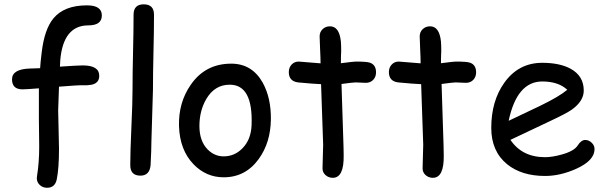

<svg xmlns="http://www.w3.org/2000/svg" viewBox="-20 -806 2838 904"><path d="M396 -686.5Q277.8 -686.5 263.7 -522.5L262.2 -492.2Q345.2 -498 369.6 -498Q447.3 -498 447.3 -449.2Q447.3 -413.6 409.2 -406.7Q392.6 -403.8 370.4 -404.5Q348.1 -405.3 257.8 -397.9L253.9 -286.6Q253.9 -256.3 255.9 -195.8Q257.8 -135.3 257.8 -105.5Q257.8 -12.7 247.1 39.1Q238.8 78.1 201.7 78.1Q181.6 78.1 167.5 65.2Q153.3 52.2 153.3 32.7Q153.3 28.8 154.3 22.9Q164.6 -40.5 164.6 -115.2L163.1 -248.5V-390.1Q102.1 -385.3 85.9 -385.3Q36.6 -385.3 36.6 -432.6Q36.6 -481 122.1 -483.4L168.9 -484.9Q170.4 -512.2 176.3 -559.1Q189 -667.5 231 -718.8Q281.7 -780.8 389.6 -780.8Q459.5 -780.8 459.5 -733.4Q459.5 -686.5 396 -686.5Z M700.2 -383.8 692.9 -141.1Q692.9 -102.5 689 -27.8Q684.1 21 641.1 21Q593.3 21 593.3 -28.8Q593.3 -87.9 598.6 -206.3Q604 -324.7 604 -383.8Q604 -460.9 606.4 -560.3Q608.9 -659.7 608.9 -736.8Q608.9 -785.6 656.7 -785.6Q705.1 -785.6 705.1 -736.8Q705.1 -659.7 702.6 -560.3Q700.2 -460.9 700.2 -383.8Z M1033.2 28.8Q951.2 28.8 892.1 -31.7Q826.2 -99.1 822.8 -212.9Q819.8 -323.2 878.4 -407.2Q946.8 -506.3 1068.8 -506.3Q1166.5 -506.3 1216.8 -417Q1256.8 -344.7 1255.4 -243.2Q1253.9 -134.8 1198.7 -58.1Q1136.2 28.8 1033.2 28.8ZM1062.5 -407.2Q990.7 -407.7 950.7 -338.9Q918.9 -283.7 918.9 -212.9Q918.9 -142.1 957.5 -102.5Q989.7 -69.8 1033.2 -69.8Q1084 -69.8 1120.6 -106.9Q1162.1 -147.9 1164.6 -217.8Q1171.4 -406.7 1062.5 -407.2Z M1702.6 -416Q1692.4 -416 1678.5 -417Q1664.6 -418 1654.3 -418Q1643.1 -418 1587.9 -410.6L1597.2 -122.1L1597.7 -100.6L1598.1 -75.7Q1600.1 31.2 1546.9 31.2Q1527.3 31.2 1512.9 18.6Q1498.5 5.9 1498.5 -13.2Q1498.5 -31.7 1500 -68.8Q1501.5 -106 1501.5 -124.5L1491.7 -409.7Q1456.1 -411.1 1383.3 -418Q1339.8 -423.8 1339.8 -466.3Q1339.8 -487.8 1353 -502Q1366.2 -516.1 1386.7 -516.1L1489.3 -507.8Q1489.3 -532.7 1487.1 -574.5Q1484.9 -616.2 1484.9 -634.8Q1484.9 -655.3 1499 -668.7Q1513.2 -682.1 1533.7 -682.1Q1577.6 -682.1 1585 -610.4Q1586.4 -592.3 1586.4 -566.9L1585.4 -538.6L1585 -508.3Q1645.5 -516.1 1654.3 -516.1Q1705.1 -516.1 1720.7 -511.2Q1750.5 -501.5 1750.5 -465.3Q1750.5 -443.8 1737.1 -429.9Q1723.6 -416 1702.6 -416Z M2173.8 -416Q2163.6 -416 2149.7 -417Q2135.7 -418 2125.5 -418Q2114.3 -418 2059.1 -410.6L2068.4 -122.1L2068.8 -100.6L2069.3 -75.7Q2071.3 31.2 2018.1 31.2Q1998.5 31.2 1984.1 18.6Q1969.7 5.9 1969.7 -13.2Q1969.7 -31.7 1971.2 -68.8Q1972.7 -106 1972.7 -124.5L1962.9 -409.7Q1927.2 -411.1 1854.5 -418Q1811 -423.8 1811 -466.3Q1811 -487.8 1824.2 -502Q1837.4 -516.1 1857.9 -516.1L1960.4 -507.8Q1960.4 -532.7 1958.3 -574.5Q1956.1 -616.2 1956.1 -634.8Q1956.1 -655.3 1970.2 -668.7Q1984.4 -682.1 2004.9 -682.1Q2048.8 -682.1 2056.2 -610.4Q2057.6 -592.3 2057.6 -566.9L2056.6 -538.6L2056.2 -508.3Q2116.7 -516.1 2125.5 -516.1Q2176.3 -516.1 2191.9 -511.2Q2221.7 -501.5 2221.7 -465.3Q2221.7 -443.8 2208.3 -429.9Q2194.8 -416 2173.8 -416Z M2546.4 22.5Q2436 22.5 2367.7 -32.7Q2293 -93.8 2293 -203.6Q2293 -330.6 2354.5 -416.5Q2421.4 -510.3 2533.2 -510.3Q2614.3 -510.3 2665.5 -482.9Q2728.5 -449.2 2728.5 -379.4Q2728.5 -330.6 2673.3 -290.5Q2648.9 -272.9 2569.8 -235.8L2383.3 -147.5Q2410.6 -106.9 2451.4 -86.4Q2492.2 -65.9 2546.4 -65.9Q2580.1 -65.9 2625.5 -78.6Q2683.1 -94.7 2699.7 -120.8Q2716.3 -147 2735.4 -147Q2752.4 -147 2765.9 -134Q2779.3 -121.1 2779.3 -104Q2779.3 -49.8 2691.9 -10.7Q2617.2 22.5 2546.4 22.5ZM2533.2 -422.4Q2473.6 -422.4 2434.1 -376.2Q2394.5 -330.1 2375 -237.3L2524.9 -308.6Q2613.3 -351.6 2650.9 -383.3Q2608.9 -422.4 2533.2 -422.4Z"/></svg>

Font: Righma Çiddhi
Style: Regular
Weight: 400
Designer: R.S. Wihananto
Foundry: R.S. Wihananto
Version: Version 2.0.1